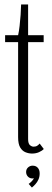

<svg xmlns="http://www.w3.org/2000/svg" viewBox="-20 -682 236 864"><path d="M124.5 9Q109.5 9 95 3.2Q80.5 -2.5 71 -18.2Q61.5 -34 61.5 -65V-492.5H3V-523.5H61.5Q65.5 -541 68.2 -565.2Q71 -589.5 72.8 -615Q74.5 -640.5 75 -662H106.5V-523.5H176.5V-492.5H106.5V-56.5Q106.5 -35.5 114.8 -28.8Q123 -22 131 -22Q141.5 -22 148 -26.5Q154.5 -31 158.5 -36L177 -11.5Q169.5 -3.5 155.5 2.8Q141.5 9 124.5 9ZM123.5 162 109 145.5Q114 142.5 122.8 133.8Q131.5 125 132 119Q131 121 126 121Q113.5 121 105.5 112.5Q97.5 104 97.5 92Q97.5 79.5 106.2 71.5Q115 63.5 127 63.5Q141.5 63.5 150 73Q158.5 82.5 158.5 98.5Q158.5 113.5 153 125.8Q147.5 138 139.2 147Q131 156 123.5 162Z"/></svg>

Font: Imbue Thin 10pt ExtraLight
Style: Regular
Weight: 250
Version: Version 1.102